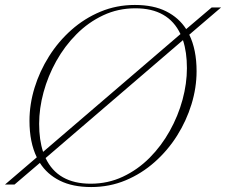

<svg xmlns="http://www.w3.org/2000/svg" viewBox="-44 -745 912 775"><path d="M749.5 -457.5Q749.5 -391 729 -324.2Q708.5 -257.5 670.8 -197.5Q633 -137.5 580.2 -90.8Q527.5 -44 462.8 -17Q398 10 324 10Q249 10 197.5 -15.8Q146 -41.5 117 -87.5L14.5 0H-24L104.5 -110Q75 -170.5 75 -257.5Q75 -324 95.5 -390.8Q116 -457.5 153.8 -517.5Q191.5 -577.5 244.2 -624.2Q297 -671 361.8 -698Q426.5 -725 500.5 -725Q575.5 -725 626.8 -699.2Q678 -673.5 707.5 -627.5L810.5 -715H848.5L720 -605Q749.5 -544.5 749.5 -457.5ZM114 -245Q114 -180 130 -132L684.5 -607.5Q635.5 -711.5 502.5 -711.5Q432.5 -711.5 372.5 -683.2Q312.5 -655 264.8 -607Q217 -559 183.2 -498.5Q149.5 -438 131.8 -372.8Q114 -307.5 114 -245ZM710.5 -470Q710.5 -534.5 694.5 -583L140 -107Q189 -3.5 322 -3.5Q392 -3.5 452 -31.8Q512 -60 559.8 -108Q607.5 -156 641.2 -216.5Q675 -277 692.8 -342.5Q710.5 -408 710.5 -470Z"/></svg>

Font: Newsreader 72pt ExtraLight
Style: Italic
Weight: 275
Italic angle: -17°
Designer: Hugues Gentile
Foundry: Production Type
Version: Version 1.003; ttfautohint (v1.8.3)